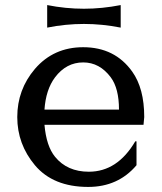

<svg xmlns="http://www.w3.org/2000/svg" viewBox="-20 -735 644 765"><path d="M168 -714.8Q241.2 -700.2 314.5 -700.2Q386.7 -700.2 460.9 -714.8V-625Q387.2 -639.6 314.5 -639.6Q241.2 -639.6 168 -625ZM523.9 -171.9V-76.7Q450.7 9.8 331.5 9.8Q191.9 9.8 119.1 -76.7Q48.8 -160.6 48.8 -268.6Q48.8 -377.9 119.1 -460.4Q193.4 -546.9 311.5 -546.9Q437.5 -546.9 506.8 -449.7Q554.7 -382.8 554.7 -268.6L551.8 -237.8H157.2Q164.6 -152.8 199.2 -110.4Q247.6 -50.8 334 -50.8Q447.8 -50.8 519 -171.9ZM157.2 -298.3H454.1Q454.1 -382.8 421.4 -426.8Q377 -486.3 311.5 -486.3Q244.1 -486.3 199.2 -426.8Q162.6 -377.9 157.2 -298.3Z"/></svg>

Font: Classica
Style: Book
Weight: 400
Version: Version 1.001